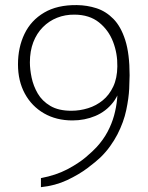

<svg xmlns="http://www.w3.org/2000/svg" viewBox="-20 -738 597 774"><path d="M145 16.5V-20Q205.5 -31.5 250.8 -55.2Q296 -79 325.8 -104.2Q355.5 -129.5 369.5 -145Q396.5 -174.5 413.5 -206.5Q430.5 -238.5 439.8 -272Q449 -305.5 452.2 -339.8Q455.5 -374 455 -408L472 -418.5Q464.5 -362 435.8 -325.2Q407 -288.5 364.2 -270.5Q321.5 -252.5 272 -252.5Q207 -252.5 157.5 -281Q108 -309.5 80.2 -360.5Q52.5 -411.5 52.5 -478.5Q52.5 -547 78.8 -601.5Q105 -656 158 -687.2Q211 -718.5 290 -717.5Q331 -717 369 -704.8Q407 -692.5 437.2 -661.8Q467.5 -631 485 -576Q502.5 -521 502.5 -434.5Q502.5 -417.5 500.8 -380Q499 -342.5 489 -294.5Q479 -246.5 453.5 -196.5Q441 -172.5 424.2 -149Q407.5 -125.5 385.5 -104Q368 -87 333.2 -60.8Q298.5 -34.5 250.8 -12Q203 10.5 145 16.5ZM267.5 -291.5Q302 -291.5 335 -301.8Q368 -312 394.2 -333.5Q420.5 -355 436.5 -389Q452.5 -423 453 -470Q454 -522 435.8 -569.5Q417.5 -617 379 -647.8Q340.5 -678.5 281 -679Q243 -679.5 210.2 -666.5Q177.5 -653.5 152.8 -628.5Q128 -603.5 114.2 -567.8Q100.5 -532 100.5 -486.5Q100.5 -458.5 107.5 -425Q114.5 -391.5 132.2 -361Q150 -330.5 183 -311Q216 -291.5 267.5 -291.5Z"/></svg>

Font: Russolo 10pt ExtraLight
Style: Regular
Weight: 200
Designer: Micah Stupak-Hahn
Version: Version 1.000